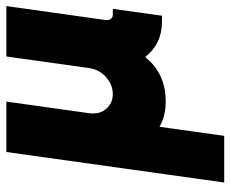

<svg xmlns="http://www.w3.org/2000/svg" viewBox="-82 -458 740 617"><g transform="rotate(-90 288.5 -150.0)"><path d="M270 12Q357 12 408 -48Q410 -50 411 -51.5Q412 -53 413 -54Q413 -53 413.5 -53.5Q414 -54 414 -53Q456 0 527 0H546L568 -158H549Q541 -158 536 -164Q531 -171 532 -180L577 -500H415L378 -236Q373 -201 349 -180Q324 -158 294 -158Q265 -158 246 -180Q228 -201 233 -236L270 -500H108L10 200H160L189 -8Q223 12 270 12Z"/></g></svg>

Font: Unageo
Style: Black-Italic
Weight: 900
Designer: Richard Sepsi
Foundry: Richard Sepsi
Version: Version 2.000